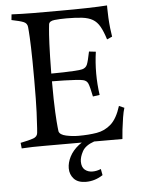

<svg xmlns="http://www.w3.org/2000/svg" viewBox="-59 -737 727 987"><g transform="rotate(-5 304.0 -244.0)"><path d="M453 -236 418 -231Q408 -281 401 -298Q394 -315 375 -319Q363 -322 337 -323.5Q311 -325 279 -326Q247 -327 215 -327Q215 -224 218 -168Q221 -112 223.5 -90Q226 -68 226 -68Q231 -50 263 -43Q295 -36 327 -36Q379 -36 421 -43Q463 -50 495 -78.5Q527 -107 547 -171L574 -159Q568 -141 563 -110Q558 -79 554.5 -48.5Q551 -18 550 0H150Q113 0 87.5 0.5Q62 1 30 3L27 -26Q72 -35 93 -42.5Q114 -50 116 -69Q116 -69 118 -92.5Q120 -116 122.5 -175Q125 -234 125 -342Q125 -450 123 -509.5Q121 -569 119 -592.5Q117 -616 117 -616Q115 -635 97.5 -642.5Q80 -650 35 -659L38 -688Q70 -687 92 -686Q114 -685 151 -685Q216 -685 288.5 -685Q361 -685 425.5 -686.5Q490 -688 531 -691V-676Q531 -655 532.5 -627Q534 -599 537 -572.5Q540 -546 543 -529L516 -517Q503 -559 488.5 -584.5Q474 -610 452.5 -622.5Q431 -635 398.5 -639Q366 -643 318 -643Q282 -643 255.5 -640Q229 -637 226 -621Q226 -621 223.5 -597Q221 -573 218.5 -517.5Q216 -462 215 -367Q247 -367 279 -368Q311 -369 337 -370.5Q363 -372 375 -375Q394 -380 401 -396.5Q408 -413 418 -463L453 -459Q449 -432 447 -404Q445 -376 445 -348Q445 -320 447 -292Q449 -264 453 -236ZM426 144 432 176Q391 203 345 203Q303 203 282.5 180.5Q262 158 262 126Q262 97 277.5 66.5Q293 36 324.5 11Q356 -14 404 -26V0Q358 16 342.5 45Q327 74 327 97Q327 126 343 139.5Q359 153 383 153Q404 153 426 144Z"/></g></svg>

Font: Average
Style: Regular
Weight: 400
Designer: Eduardo Tunni
Foundry: Eduardo Rodriguez Tunni
Version: Version 1.003; ttfautohint (v1.8.4.7-5d5b)